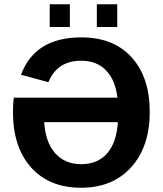

<svg xmlns="http://www.w3.org/2000/svg" viewBox="-20 -874 766 904"><path d="M362 -101Q440 -101 484.5 -152Q529 -203 535 -299H188Q194 -204 240 -152.5Q286 -101 362 -101ZM208 -487 79 -522Q144 -698 363 -698Q514 -698 599 -605Q685 -511 685 -347Q685 -183 597.5 -86.5Q510 10 362 10Q212 10 126.5 -85.5Q41 -181 41 -347Q41 -387 45 -414H533Q523 -497 479.5 -542.5Q436 -588 362 -588Q249 -588 208 -487ZM532 -747H436V-854H532ZM309 -747H214V-854H309Z"/></svg>

Font: Libra Sans
Style: Bold
Weight: 700
Foundry: Context Ltd
Version: Version 1.000